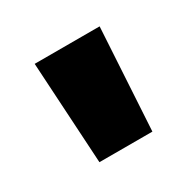

<svg xmlns="http://www.w3.org/2000/svg" viewBox="-67 -871 363 361"><g transform="rotate(-30 114.5 -690.5)"><path d="M172 -580H57L44 -801H185Z"/></g></svg>

Font: Ulagadi Sans
Style: Bold
Weight: 700
Designer: Ninad Kale (Devanagari), Jonny Pinhorn (Latin)
Foundry: Indian Type Foundry
Version: Version 3.01;March 29, 2020;FontCreator 12.0.0.2522 64-bit; 